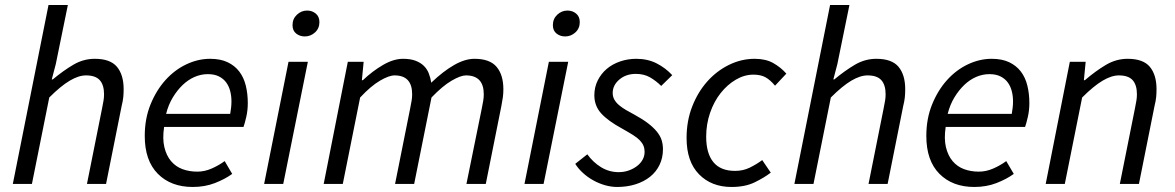

<svg xmlns="http://www.w3.org/2000/svg" viewBox="-20 -732 4675 764"><path d="M173 -712H250L202 -477L186 -416H190Q232 -451 272 -474.5Q312 -498 357 -498Q419 -498 445.5 -466Q472 -434 472 -377Q472 -360 470.5 -345Q469 -330 464 -310L402 0H326L386 -300Q390 -320 392 -332Q394 -344 394 -357Q394 -394 377 -413Q360 -432 322 -432Q293 -432 257.5 -411Q222 -390 176 -344L107 0H31Z M556 -191Q556 -260 579 -316.5Q602 -373 638.5 -413.5Q675 -454 721.5 -476Q768 -498 816 -498Q857 -498 885.5 -484.5Q914 -471 932 -447.5Q950 -424 958 -391.5Q966 -359 966 -322Q966 -293 960 -267Q954 -241 949 -227H633Q626 -180 634 -146.5Q642 -113 660.5 -91Q679 -69 706 -59Q733 -49 765 -49Q794 -49 822.5 -61.5Q851 -74 874 -91L904 -40Q875 -19 835 -3.5Q795 12 747 12Q660 12 608 -40.5Q556 -93 556 -191ZM896 -279Q898 -291 899.5 -303Q901 -315 901 -329Q901 -350 896 -369.5Q891 -389 880 -404Q869 -419 851 -428Q833 -437 807 -437Q780 -437 754.5 -426Q729 -415 707 -394Q685 -373 667.5 -344Q650 -315 641 -279Z M1128 -486H1205L1107 0H1031ZM1193 -587Q1173 -587 1158.5 -598.5Q1144 -610 1144 -632Q1144 -657 1161.5 -673.5Q1179 -690 1202 -690Q1222 -690 1236.5 -678Q1251 -666 1251 -644Q1251 -619 1233.5 -603Q1216 -587 1193 -587Z M1364 -486H1427L1420 -413H1424Q1462 -449 1504 -473.5Q1546 -498 1584 -498Q1613 -498 1633 -490.5Q1653 -483 1666 -470.5Q1679 -458 1686 -440.5Q1693 -423 1696 -403Q1743 -448 1786.5 -473Q1830 -498 1868 -498Q1929 -498 1956 -466Q1983 -434 1983 -377Q1983 -360 1981 -345Q1979 -330 1975 -310L1913 0H1836L1897 -300Q1901 -320 1903 -332Q1905 -344 1905 -357Q1905 -432 1834 -432Q1813 -432 1777 -411Q1741 -390 1697 -344L1628 0H1552L1612 -300Q1616 -320 1618 -332Q1620 -344 1620 -357Q1620 -432 1550 -432Q1528 -432 1492 -411Q1456 -390 1413 -344L1344 0H1268Z M2164 -486H2241L2143 0H2067ZM2229 -587Q2209 -587 2194.5 -598.5Q2180 -610 2180 -632Q2180 -657 2197.5 -673.5Q2215 -690 2238 -690Q2258 -690 2272.5 -678Q2287 -666 2287 -644Q2287 -619 2269.5 -603Q2252 -587 2229 -587Z M2317 -118Q2340 -86 2372 -66.5Q2404 -47 2442 -47Q2463 -47 2481.5 -53.5Q2500 -60 2514.5 -71Q2529 -82 2537 -96.5Q2545 -111 2545 -128Q2545 -141 2540.5 -152Q2536 -163 2526 -173.5Q2516 -184 2498.5 -195Q2481 -206 2456 -220Q2399 -251 2372 -281Q2345 -311 2345 -353Q2345 -385 2358.5 -412Q2372 -439 2394.5 -458Q2417 -477 2447.5 -487.5Q2478 -498 2512 -498Q2557 -498 2592.5 -480Q2628 -462 2655 -433L2611 -390Q2591 -410 2567 -424Q2543 -438 2510 -438Q2471 -438 2444.5 -415.5Q2418 -393 2418 -362Q2418 -347 2425 -335Q2432 -323 2444 -313Q2456 -303 2471.5 -294Q2487 -285 2504 -276Q2537 -258 2558.5 -241.5Q2580 -225 2593.5 -208.5Q2607 -192 2612.5 -175Q2618 -158 2618 -138Q2618 -104 2604.5 -76Q2591 -48 2566.5 -28.5Q2542 -9 2508.5 1.5Q2475 12 2436 12Q2412 12 2387.5 5Q2363 -2 2340.5 -14.5Q2318 -27 2299.5 -44Q2281 -61 2269 -80Z M2712 -183Q2712 -251 2734.5 -308.5Q2757 -366 2794.5 -408Q2832 -450 2881 -474Q2930 -498 2983 -498Q3027 -498 3057 -481Q3087 -464 3109 -439L3064 -391Q3045 -414 3026 -424.5Q3007 -435 2978 -435Q2942 -435 2908 -415Q2874 -395 2847.5 -361.5Q2821 -328 2805.5 -283Q2790 -238 2790 -188Q2790 -122 2818.5 -87Q2847 -52 2905 -52Q2937 -52 2963.5 -65Q2990 -78 3013 -95L3047 -45Q3021 -25 2983 -6.5Q2945 12 2891 12Q2811 12 2761.5 -38.5Q2712 -89 2712 -183Z M3283 -712H3360L3312 -477L3296 -416H3300Q3342 -451 3382 -474.5Q3422 -498 3467 -498Q3529 -498 3555.5 -466Q3582 -434 3582 -377Q3582 -360 3580.5 -345Q3579 -330 3574 -310L3512 0H3436L3496 -300Q3500 -320 3502 -332Q3504 -344 3504 -357Q3504 -394 3487 -413Q3470 -432 3432 -432Q3403 -432 3367.5 -411Q3332 -390 3286 -344L3217 0H3141Z M3666 -191Q3666 -260 3689 -316.5Q3712 -373 3748.5 -413.5Q3785 -454 3831.5 -476Q3878 -498 3926 -498Q3967 -498 3995.5 -484.5Q4024 -471 4042 -447.5Q4060 -424 4068 -391.5Q4076 -359 4076 -322Q4076 -293 4070 -267Q4064 -241 4059 -227H3743Q3736 -180 3744 -146.5Q3752 -113 3770.5 -91Q3789 -69 3816 -59Q3843 -49 3875 -49Q3904 -49 3932.5 -61.5Q3961 -74 3984 -91L4014 -40Q3985 -19 3945 -3.5Q3905 12 3857 12Q3770 12 3718 -40.5Q3666 -93 3666 -191ZM4006 -279Q4008 -291 4009.5 -303Q4011 -315 4011 -329Q4011 -350 4006 -369.5Q4001 -389 3990 -404Q3979 -419 3961 -428Q3943 -437 3917 -437Q3890 -437 3864.5 -426Q3839 -415 3817 -394Q3795 -373 3777.5 -344Q3760 -315 3751 -279Z M4237 -486H4300L4293 -413H4297Q4339 -449 4380 -473.5Q4421 -498 4467 -498Q4529 -498 4555.5 -466Q4582 -434 4582 -377Q4582 -360 4580.5 -345Q4579 -330 4574 -310L4512 0H4436L4496 -300Q4500 -320 4502 -332Q4504 -344 4504 -357Q4504 -394 4487 -413Q4470 -432 4432 -432Q4403 -432 4367.5 -411Q4332 -390 4286 -344L4217 0H4141Z"/></svg>

Font: mr_Source Sans Pro
Style: Italic
Weight: 400
Italic angle: -11°
Designer: Paul D. Hunt
Foundry: Adobe Systems Incorporated
Version: Version 1.036;July 10, 2024;FontCreator 11.5.0.2430 64-bit